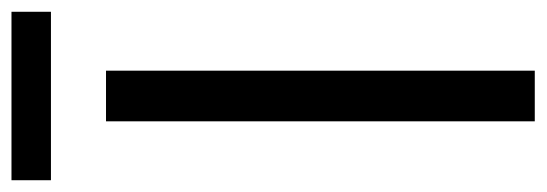

<svg xmlns="http://www.w3.org/2000/svg" viewBox="-328 -607 928 326"><g transform="rotate(-90 136.0 -444.0)"><path d="M93 0V-728H179V0ZM-7 -821.5V-888.5H279V-821.5Z"/></g></svg>

Font: Mooli
Style: Regular
Weight: 400
Designer: Vernon Adams
Foundry: Vernon Adams
Version: Version 1.000; ttfautohint (v1.8.4.7-5d5b);gftools[0.9.33]